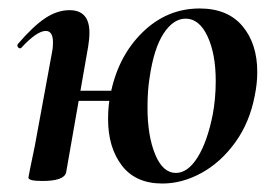

<svg xmlns="http://www.w3.org/2000/svg" viewBox="-20 -419 648 453"><path d="M235 -138Q235 -169 240 -193Q257 -284 315 -341.5Q373 -399 451 -399Q517 -399 552 -357.5Q587 -316 587 -249Q587 -222 581 -193Q569 -130 535 -83Q501 -36 455.5 -11Q410 14 363 14Q300 14 267.5 -28.5Q235 -71 235 -138ZM47 0 51 -21Q61 -68 62 -74L103 -297Q105 -306 105 -319Q105 -346 88 -346Q67 -346 30 -306Q29 -305 27 -305Q24 -305 22 -308.5Q20 -312 22 -315Q58 -357 86.5 -376Q115 -395 144 -395Q191 -395 191 -342Q191 -327 188 -309L136 -12Q131 8 80 8Q47 8 47 0ZM120 -205H289L284 -181H117ZM482 -149Q489 -187 489 -228Q489 -292 469.5 -333.5Q450 -375 418 -375Q389 -375 366 -340Q343 -305 333 -236Q328 -206 328 -165Q328 -99 346 -55Q364 -11 395 -11Q423 -11 446 -47.5Q469 -84 482 -149Z"/></svg>

Font: Cormorant Garamond
Style: Bold Italic
Weight: 700
Italic angle: -10°
Designer: Christian Thalmann (Catharsis Fonts)
Foundry: Catharsis Fonts
Version: Version 4.000